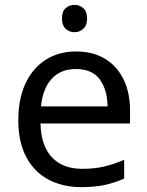

<svg xmlns="http://www.w3.org/2000/svg" viewBox="-20 -757 604 787"><path d="M292 -546Q361 -546 410.5 -516Q460 -486 486.5 -431.5Q513 -377 513 -304V-251H146Q148 -160 192.5 -112.5Q237 -65 317 -65Q368 -65 407.5 -74.5Q447 -84 489 -102V-25Q448 -7 408 1.5Q368 10 313 10Q237 10 178.5 -21Q120 -52 87.5 -113.5Q55 -175 55 -264Q55 -352 84.5 -415Q114 -478 167.5 -512Q221 -546 292 -546ZM291 -474Q228 -474 191.5 -433.5Q155 -393 148 -321H421Q420 -389 389 -431.5Q358 -474 291 -474ZM286 -737Q306 -737 321.5 -723.5Q337 -710 337 -681Q337 -653 321.5 -639Q306 -625 286 -625Q264 -625 249 -639Q234 -653 234 -681Q234 -710 249 -723.5Q264 -737 286 -737Z"/></svg>

Font: Noto Sans Soyombo
Style: Regular
Weight: 400
Designer: Monotype Design Team
Foundry: Monotype Imaging Inc.
Version: Version 2.001; ttfautohint (v1.8.4.7-5d5b)